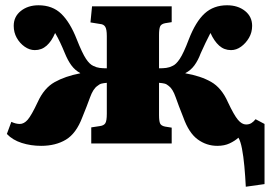

<svg xmlns="http://www.w3.org/2000/svg" viewBox="-20 -544 1023 728"><path d="M912 164Q910 124 906.5 86Q903 48 897.5 19.5Q892 -9 884 -22Q871 -10 851 -0.5Q831 9 804 9Q763 9 729.5 -15.5Q696 -40 675 -99Q657 -144 646 -175.5Q635 -207 620 -218Q612 -225 604 -227Q596 -229 583 -230V-108Q583 -85 587 -76Q591 -67 606 -64L631 -60V0H326V-61L359 -66Q374 -68 379.5 -77Q385 -86 385 -113V-230Q373 -229 365 -227Q357 -225 349 -218Q333 -207 321.5 -175Q310 -143 292 -99Q269 -38 230 -14.5Q191 9 136 9Q97 9 62.5 -2Q28 -13 6 -36L23 -82Q40 -74 55 -74Q71 -74 85 -90Q99 -106 123 -157Q147 -210 187 -232.5Q227 -255 284 -266V-267Q264 -278 250.5 -296.5Q237 -315 226 -342Q217 -364 208 -383Q199 -402 189 -419Q176 -388 157 -371Q138 -354 112 -354Q92 -354 73.5 -367Q55 -380 43.5 -400.5Q32 -421 32 -446Q32 -481 59 -502.5Q86 -524 126 -524Q179 -524 212.5 -491.5Q246 -459 271 -395Q292 -342 306 -321Q320 -300 334 -294Q346 -288 358 -286.5Q370 -285 385 -285V-407Q385 -433 379 -442.5Q373 -452 360 -453L323 -459L329 -520H631V-460L606 -456Q591 -453 587 -443.5Q583 -434 583 -411V-285Q598 -285 610 -286.5Q622 -288 634 -294Q647 -299 661.5 -320.5Q676 -342 696 -395Q722 -462 756 -493Q790 -524 841 -524Q882 -524 909 -502.5Q936 -481 936 -446Q936 -421 924 -400.5Q912 -380 894 -367Q876 -354 856 -354Q830 -354 811 -371Q792 -388 778 -419Q769 -402 759.5 -382Q750 -362 741 -342Q731 -315 717 -296Q703 -277 683 -267V-266Q741 -256 780.5 -233.5Q820 -211 844 -157Q867 -108 882 -90Q897 -72 913 -72Q925 -72 933.5 -77.5Q942 -83 949 -92L983 -74V154Z"/></svg>

Font: Literata 36pt ExtraBold
Style: Regular
Weight: 800
Designer: Latin by Veronika Burian and Jose Scaglione. Greek by Irene Vlachou. Cyrillic by Vera Evstafieva.
Foundry: TypeTogether
Version: Version 3.002